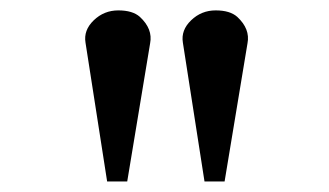

<svg xmlns="http://www.w3.org/2000/svg" viewBox="-20 -842 624 364"><path d="M142.1 -761.2Q138.2 -784.7 157.7 -803.5Q177.2 -822.3 204.3 -822.3Q231.4 -822.3 245.1 -810.1Q270 -787.1 264.6 -759.8L221.2 -498H183.1ZM326.7 -761.2Q322.8 -784.7 342.3 -803.5Q361.8 -822.3 388.9 -822.3Q416 -822.3 429.7 -810.1Q454.6 -787.1 449.2 -759.8L405.8 -498H367.7Z"/></svg>

Font: Cantata One
Style: Regular
Weight: 400
Designer: Joana Maria Correia da Silva
Foundry: Joana Maria Correia da Silva
Version: Version 1.002